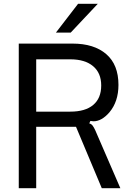

<svg xmlns="http://www.w3.org/2000/svg" viewBox="-20 -993 700 1013"><path d="M79 0V-763H363Q476 -763 540.5 -707.5Q605 -652 605 -545Q605 -457 557 -400Q516 -353 473 -353Q467 -353 457 -355L451 -342Q462 -339 468.5 -330.5Q475 -322 482 -307L615 0H517L381 -324H171V0ZM351 -404Q430 -404 472 -439.5Q514 -475 514 -542Q514 -608 471 -644Q428 -680 351 -680H171V-404ZM353 -821H275L392 -973H496Z"/></svg>

Font: Open Sauce Sans
Style: Regular
Weight: 400
Designer: Alfredo Marco Pradil
Foundry: Creative Sauce Fz LLC
Version: Version 1.477